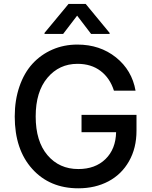

<svg xmlns="http://www.w3.org/2000/svg" viewBox="-20 -969 789 998"><path d="M453.6 -792.5 380.9 -887.7 308.1 -792.5H211.4V-797.9L336.4 -948.7H425.3L549.8 -797.9V-792.5ZM572.3 -497.6Q551.3 -563.5 502.7 -600.3Q454.1 -637.2 382.8 -637.2Q287.6 -637.2 226.6 -564.7Q165.5 -492.2 165.5 -363.8Q165.5 -234.4 226.8 -162.4Q288.1 -90.3 387.2 -90.3Q475.1 -90.3 528.3 -142.1Q581.5 -193.8 583.5 -281.7H403.8V-372.1H689.5V-289.6Q689.5 -199.2 650.6 -130.9Q611.8 -62.5 543.5 -26.4Q475.1 9.8 387.2 9.8Q238.3 9.8 147.5 -91.1Q56.6 -191.9 56.6 -363.3Q56.6 -448.7 81.1 -519.5Q105.5 -590.3 148.9 -637.7Q192.4 -685.1 252.2 -711.2Q312 -737.3 382.3 -737.3Q499.5 -737.3 582.8 -670.7Q666 -604 684.6 -497.6Z"/></svg>

Font: Interop Med
Style: Regular
Weight: 500
Designer: Rasmus Andersson, Google, Jang Haemin
Foundry: jhaemin
Version: Version 1.007